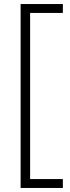

<svg xmlns="http://www.w3.org/2000/svg" viewBox="-20 -750 347 950"><path d="M82 180V-730H291V-686H129V136H291V180Z"/></svg>

Font: MuseoModerno Thin ExtraLight
Style: Regular
Weight: 250
Version: Version 1.002